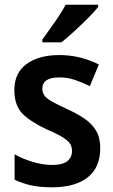

<svg xmlns="http://www.w3.org/2000/svg" viewBox="-20 -786 482 816"><path d="M406 -156Q406 -74 352.5 -32Q299 10 201 10Q151 10 113.5 2Q76 -6 42 -22V-130Q76 -111 119 -98Q162 -85 202 -85Q246 -85 266 -101Q286 -117 286 -145Q286 -160 279 -173Q272 -186 249 -201Q226 -216 179 -236Q110 -268 75.5 -303Q41 -338 41 -404Q41 -476 93 -514Q145 -552 233 -552Q320 -552 400 -512L362 -420Q329 -436 298 -446.5Q267 -457 232 -457Q160 -457 160 -409Q160 -393 168.5 -380.5Q177 -368 200 -355Q223 -342 266 -322Q308 -303 339.5 -281.5Q371 -260 388.5 -230.5Q406 -201 406 -156ZM397 -756Q382 -737 354 -709Q326 -681 295.5 -653Q265 -625 241 -606H160V-618Q184 -651 212.5 -691.5Q241 -732 259 -766H397Z"/></svg>

Font: Noto Sans Sinhala SemiCondensed SemiBold
Style: Regular
Weight: 600
Width: 4
Designer: Jelle Bosma - Monotype Design Team
Foundry: Monotype Imaging Inc.
Version: Version 2.006; ttfautohint (v1.8.4.7-5d5b)